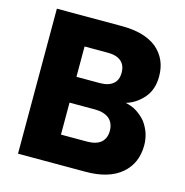

<svg xmlns="http://www.w3.org/2000/svg" viewBox="-104 -800 867 898"><g transform="rotate(15 329.5 -351.0)"><path d="M449.2 -213.9Q449.2 -251.5 424.8 -272.9Q398.9 -293 356.9 -293H232.9V-138.2H358.9Q402.3 -138.2 425.8 -157.2Q449.2 -177.7 449.2 -213.9ZM62 0V-702.1H377.9Q486.8 -702.1 546.9 -653.8Q606 -603.5 606 -520Q606 -456.1 571.8 -416Q535.6 -374 486.8 -359.9Q518.6 -354 543 -337.9Q568.8 -320.8 585.9 -299.8Q602.5 -277.3 612.8 -249Q622.1 -218.8 622.1 -190.9Q622.1 -103 562 -51.8Q501.5 0 389.2 0ZM232.9 -418H345.2Q388.2 -418 410.2 -437Q432.1 -454.6 432.1 -491.2Q432.1 -526.9 410.2 -545.9Q388.2 -564.9 345.2 -564.9H232.9Z"/></g></svg>

Font: PoppinsZ
Style: Bold
Weight: 700
Designer: Ninad Kale (Devanagari), Jonny Pinhorn (Latin)
Foundry: Indian Type Foundry
Version: Version 3.002;FEAKit 1.0